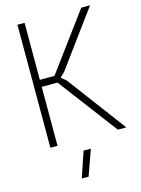

<svg xmlns="http://www.w3.org/2000/svg" viewBox="-140 -818 820 1116"><g transform="rotate(-15 270.5 -260.0)"><path d="M261 66H305L250 220H209ZM79 -740H122V-397H210L463 -740H516L270 -405L244 -380V-376L272 -353L536 0H485L217 -355H122V0H79Z"/></g></svg>

Font: Encode Sans Compressed
Style: ExtraLight
Weight: 200
Designer: Pablo Impallari, Andres Torresi
Foundry: Pablo Impallari, Andres Torresi
Version: Version 1.000; ttfautohint (v1.00) -l 8 -r 50 -G 200 -x 14 -